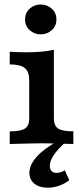

<svg xmlns="http://www.w3.org/2000/svg" viewBox="-20 -651 370 868"><path d="M112.1 -115.3V-288.8Q112.1 -326.7 92.2 -343.2Q72.4 -359.8 24 -359.8V-417.1Q63.4 -414.6 102 -414.6Q173.1 -414.6 223.6 -425.9V-115.3Q223.6 -82.3 242.9 -69.8Q262.1 -57.3 311.6 -57.3V0Q202.2 -3.2 169.6 -3.2Q136.9 -3.2 24 0V-57.3Q57.3 -57.3 76.3 -62.7Q95.4 -68.1 103.7 -80.4Q112.1 -92.7 112.1 -115.3ZM112.9 130Q112.9 94.5 146.3 57.3Q179.6 20.2 240.2 -12.1H277Q277 -9.3 275.9 -7.9Q274.9 -6.5 273.3 -5.6Q272.5 -4.8 272.5 -4.8Q272.5 -4.8 271.7 -4Q239.1 25.5 222.2 51.5Q205.3 77.4 205.3 98.2Q205.3 113.8 213.1 122.2Q221 130.6 235.1 130.6Q244.8 130.6 254.4 127.6Q264 124.6 273 119L293.2 163.4Q273.5 179.3 248 188.4Q222.4 197.6 196 197.6Q157.9 197.6 135.4 179.3Q112.9 161 112.9 130ZM93.4 -563.2Q93.4 -593.4 114.3 -612Q135.3 -630.6 164 -630.6Q192.7 -630.6 213.9 -611.7Q235.1 -592.9 235.1 -563.2Q235.1 -533.4 213.9 -514.6Q192.7 -495.7 164 -495.7Q135.3 -495.7 114.3 -514.4Q93.4 -533 93.4 -563.2Z"/></svg>

Font: Playfair Micro SmCond SmLight
Style: Regular
Weight: 360
Width: 4
Designer: Claus Eggers Sørensen
Foundry: Claus Eggers Sørensen
Version: Version 2.100;Glyphs 3.2 (3219)